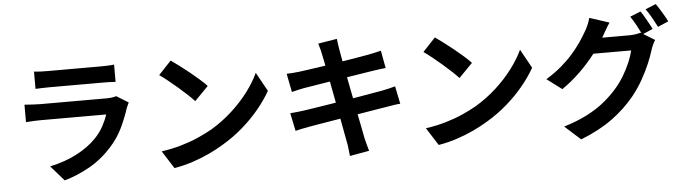

<svg xmlns="http://www.w3.org/2000/svg" viewBox="-54 -1100 5077 1426"><g transform="rotate(-5 2485.0 -387.5)"><path d="M223 -767Q244 -764 273 -763Q302 -762 327 -762Q346 -762 385.5 -762Q425 -762 473.5 -762Q522 -762 570 -762Q618 -762 656 -762Q694 -762 712 -762Q735 -762 767 -763Q799 -764 820 -767V-638Q800 -640 768.5 -640.5Q737 -641 710 -641Q694 -641 655.5 -641Q617 -641 568.5 -641Q520 -641 471.5 -641Q423 -641 384 -641Q345 -641 327 -641Q303 -641 274.5 -640Q246 -639 223 -638ZM904 -477Q899 -467 893.5 -455Q888 -443 885 -435Q862 -363 827.5 -291.5Q793 -220 737 -158Q662 -74 569 -21.5Q476 31 380 58L281 -55Q394 -79 482 -125Q570 -171 627 -230Q667 -271 691.5 -316.5Q716 -362 730 -403Q719 -403 692 -403Q665 -403 627.5 -403Q590 -403 547 -403Q504 -403 459 -403Q414 -403 373 -403Q332 -403 299.5 -403Q267 -403 247 -403Q229 -403 196 -402Q163 -401 131 -398V-528Q163 -526 193.5 -524Q224 -522 247 -522Q262 -522 292.5 -522Q323 -522 363 -522Q403 -522 448.5 -522Q494 -522 539.5 -522Q585 -522 626 -522Q667 -522 697 -522Q727 -522 742 -522Q766 -522 785.5 -525Q805 -528 815 -532Z M1241 -760Q1267 -742 1302 -716Q1337 -690 1374.5 -659.5Q1412 -629 1445 -600Q1478 -571 1499 -548L1397 -444Q1378 -465 1347 -494Q1316 -523 1280 -554Q1244 -585 1209 -613Q1174 -641 1147 -660ZM1116 -94Q1194 -105 1263 -125Q1332 -145 1391 -171Q1450 -197 1499 -225Q1584 -276 1655 -341Q1726 -406 1779 -476.5Q1832 -547 1863 -614L1941 -473Q1903 -406 1847.5 -339Q1792 -272 1722 -211.5Q1652 -151 1571 -103Q1520 -72 1461 -44.5Q1402 -17 1336.5 4.5Q1271 26 1200 38Z M2364 -714Q2360 -736 2354.5 -754Q2349 -772 2344 -790L2485 -813Q2487 -798 2489.5 -775.5Q2492 -753 2496 -735Q2498 -721 2505 -683Q2512 -645 2522 -591Q2532 -537 2544.5 -474.5Q2557 -412 2569 -348.5Q2581 -285 2592.5 -228Q2604 -171 2612.5 -127Q2621 -83 2625 -62Q2630 -40 2637 -14Q2644 12 2651 36L2506 62Q2502 34 2500 8.5Q2498 -17 2493 -39Q2489 -59 2481.5 -100.5Q2474 -142 2463.5 -198Q2453 -254 2441 -317Q2429 -380 2417 -443Q2405 -506 2394.5 -561Q2384 -616 2376 -656.5Q2368 -697 2364 -714ZM2091 -587Q2115 -588 2138 -589.5Q2161 -591 2184 -594Q2206 -597 2246 -602.5Q2286 -608 2338 -615.5Q2390 -623 2445.5 -632Q2501 -641 2553 -649.5Q2605 -658 2645.5 -665Q2686 -672 2709 -676Q2733 -681 2759 -686.5Q2785 -692 2803 -697L2827 -566Q2811 -565 2784 -561Q2757 -557 2735 -554Q2708 -550 2664.5 -543Q2621 -536 2568 -527.5Q2515 -519 2460 -510.5Q2405 -502 2355 -493.5Q2305 -485 2267 -479Q2229 -473 2210 -470Q2186 -465 2165 -460.5Q2144 -456 2118 -449ZM2092 -293Q2112 -294 2142.5 -297.5Q2173 -301 2196 -304Q2223 -308 2268 -315Q2313 -322 2369.5 -331Q2426 -340 2486 -349.5Q2546 -359 2603 -369Q2660 -379 2707 -387Q2754 -395 2783 -400Q2812 -406 2838.5 -412Q2865 -418 2885 -424L2912 -292Q2892 -291 2863.5 -286.5Q2835 -282 2806 -277Q2774 -272 2726 -264Q2678 -256 2620.5 -246.5Q2563 -237 2503 -227.5Q2443 -218 2388 -208.5Q2333 -199 2289 -192Q2245 -185 2220 -180Q2188 -174 2162.5 -169Q2137 -164 2120 -159Z M3211 -760Q3237 -742 3272 -716Q3307 -690 3344.5 -659.5Q3382 -629 3415 -600Q3448 -571 3469 -548L3367 -444Q3348 -465 3317 -494Q3286 -523 3250 -554Q3214 -585 3179 -613Q3144 -641 3117 -660ZM3086 -94Q3164 -105 3233 -125Q3302 -145 3361 -171Q3420 -197 3469 -225Q3554 -276 3625 -341Q3696 -406 3749 -476.5Q3802 -547 3833 -614L3911 -473Q3873 -406 3817.5 -339Q3762 -272 3692 -211.5Q3622 -151 3541 -103Q3490 -72 3431 -44.5Q3372 -17 3306.5 4.5Q3241 26 3170 38Z M4749 -819Q4762 -801 4776.5 -776Q4791 -751 4805 -726Q4819 -701 4828 -682L4748 -648Q4733 -679 4711.5 -718.5Q4690 -758 4670 -787ZM4867 -864Q4880 -846 4895.5 -820.5Q4911 -795 4925.5 -770.5Q4940 -746 4948 -728L4869 -694Q4853 -726 4831 -765Q4809 -804 4788 -832ZM4839 -599Q4830 -585 4821 -565.5Q4812 -546 4806 -527Q4793 -483 4769 -426.5Q4745 -370 4711 -310Q4677 -250 4631 -193Q4560 -107 4464.5 -37Q4369 33 4228 89L4110 -17Q4212 -48 4286 -86.5Q4360 -125 4415 -170Q4470 -215 4513 -265Q4547 -304 4576.5 -353Q4606 -402 4626.5 -451Q4647 -500 4655 -537H4318L4364 -650Q4377 -650 4407 -650Q4437 -650 4474 -650Q4511 -650 4547.5 -650Q4584 -650 4612 -650Q4640 -650 4649 -650Q4673 -650 4696.5 -653.5Q4720 -657 4736 -662ZM4513 -757Q4495 -731 4478 -701Q4461 -671 4452 -655Q4418 -595 4368 -530.5Q4318 -466 4255.5 -405.5Q4193 -345 4121 -295L4009 -379Q4075 -419 4125 -462Q4175 -505 4212 -547.5Q4249 -590 4276 -629.5Q4303 -669 4321 -701Q4333 -719 4346.5 -749.5Q4360 -780 4366 -805Z"/></g></svg>

Font: Noto Sans SC
Style: Bold
Weight: 700
Designer: Ryoko NISHIZUKA  (kana, bopomofo & ideographs); Paul D. Hunt (Latin, Greek & Cyrillic); Sandoll Communications , Soo-you
Foundry: Adobe
Version: Version 2.004-H2;hotconv 1.0.118;makeotfexe 2.5.65603